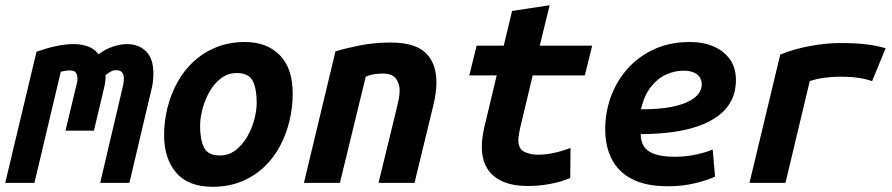

<svg xmlns="http://www.w3.org/2000/svg" viewBox="-38 -701 3418 736"><path d="M-18 0 102 -503Q143 -517 178 -524.5Q213 -532 245 -532Q274 -532 299 -523Q324 -514 340 -493Q366 -513 395.5 -522.5Q425 -532 449 -532Q493 -532 521.5 -504.5Q550 -477 550 -419Q550 -406 548.5 -390.5Q547 -375 543 -360L458 0H346L433 -370Q435 -378 436 -386.5Q437 -395 437 -399Q437 -416 429.5 -424Q422 -432 407 -432Q397 -432 386.5 -426.5Q376 -421 367 -413Q367 -387 360 -360L322 -200H213L253 -367Q255 -374 257 -383Q259 -392 259 -401Q259 -412 253.5 -421.5Q248 -431 231 -431Q221 -431 212 -429.5Q203 -428 195 -426L94 0Z M777 15Q683 15 637 -39.5Q591 -94 591 -183Q591 -236 604 -288Q617 -340 642 -385.5Q667 -431 704.5 -465.5Q742 -500 791.5 -520Q841 -540 902 -540Q984 -540 1034 -490Q1084 -440 1084 -342Q1084 -289 1071.5 -237Q1059 -185 1034.5 -139.5Q1010 -94 973 -59.5Q936 -25 887 -5Q838 15 777 15ZM805 -105Q838 -105 864 -124.5Q890 -144 908.5 -175Q927 -206 936.5 -241.5Q946 -277 946 -308Q946 -360 931 -390.5Q916 -421 869 -421Q836 -421 810 -401.5Q784 -382 766 -351Q748 -320 738.5 -284.5Q729 -249 729 -218Q729 -166 744 -135.5Q759 -105 805 -105Z M1127 0 1248 -504Q1283 -515 1339.5 -526.5Q1396 -538 1459 -538Q1553 -538 1594 -498Q1635 -458 1635 -385Q1635 -366 1632 -343.5Q1629 -321 1623 -297L1551 0H1413L1481 -279Q1485 -296 1489.5 -315.5Q1494 -335 1494 -354Q1494 -380 1480 -399.5Q1466 -419 1429 -419Q1413 -419 1396.5 -416.5Q1380 -414 1364 -407L1265 0Z M1987 12Q1928 12 1888.5 -5.5Q1849 -23 1829 -56.5Q1809 -90 1809 -139Q1809 -156 1811.5 -175Q1814 -194 1819 -215L1866 -412H1761L1789 -526H1893L1925 -659L2069 -681L2031 -526H2232L2204 -412H2004L1955 -207Q1953 -194 1951 -183.5Q1949 -173 1949 -164Q1949 -130 1972 -119Q1995 -108 2024 -108Q2055 -108 2086.5 -115Q2118 -122 2149 -134L2148 -19Q2114 -4 2071 4Q2028 12 1987 12Z M2523 13Q2437 13 2384 -15Q2331 -43 2306.5 -92Q2282 -141 2282 -205Q2282 -271 2304 -331Q2326 -391 2368 -438Q2410 -485 2470 -512.5Q2530 -540 2607 -540Q2659 -540 2698.5 -522.5Q2738 -505 2760.5 -473Q2783 -441 2783 -395Q2783 -349 2765 -314.5Q2747 -280 2714 -256Q2681 -232 2635.5 -216.5Q2590 -201 2535 -194Q2480 -187 2418 -187Q2418 -160 2430 -140.5Q2442 -121 2471 -110.5Q2500 -100 2550 -100Q2580 -100 2608 -104.5Q2636 -109 2658.5 -115.5Q2681 -122 2694 -128L2703 -24Q2676 -11 2628 1Q2580 13 2523 13ZM2419 -282Q2490 -282 2535 -291Q2580 -300 2606 -314.5Q2632 -329 2642 -345Q2652 -361 2652 -376Q2652 -394 2643.5 -406Q2635 -418 2619.5 -424Q2604 -430 2581 -430Q2547 -430 2514 -414.5Q2481 -399 2456 -366.5Q2431 -334 2419 -282Z M2835 0 2953 -492Q3005 -513 3066.5 -524.5Q3128 -536 3181 -536Q3244 -536 3283.5 -531Q3323 -526 3357 -516L3305 -390Q3291 -395 3273 -399Q3255 -403 3232.5 -405Q3210 -407 3182 -407Q3153 -407 3122.5 -403Q3092 -399 3066 -390L2973 0Z"/></svg>

Font: Ubuntu Sans Mono
Style: Bold Italic
Weight: 700
Italic angle: -13.5°
Monospace: yes
Designer: Dalton Maag Ltd
Foundry: Dalton Maag Ltd
Version: Version 1.006